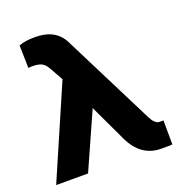

<svg xmlns="http://www.w3.org/2000/svg" viewBox="-138 -879 936 1003"><g transform="rotate(-20 330.0 -377.5)"><path d="M6.8 0 227.1 -508.3 185.1 -583Q170.4 -608.9 152.3 -617.4Q134.3 -626 102.5 -626Q87.4 -626 79.6 -624.5L76.7 -750.5Q108.9 -764.2 166.5 -764.2Q281.7 -764.2 323.7 -678.7L571.3 -186.5Q572.3 -184.1 576.9 -175.5Q581.5 -167 583.5 -163.3Q585.4 -159.7 589.8 -152.3Q594.2 -145 597.9 -141.4Q601.6 -137.7 606.7 -133.3Q611.8 -128.9 617.2 -127.2Q622.6 -125.5 628.9 -125.5H648.9L649.9 7.8Q641.6 9.3 619.6 9.3H588.4Q475.6 9.3 419.9 -108.4L322.8 -314.5L321.8 -308.6L184.1 0Z"/></g></svg>

Font: Bert Sans Black
Style: Regular
Weight: 900
Designer: Christian Robertson, Adam Twardoch, & Cristiano Sobral
Foundry: Google
Version: Version 12.135;January 10, 2020;FontCreator 12.0.0.2547 64-b